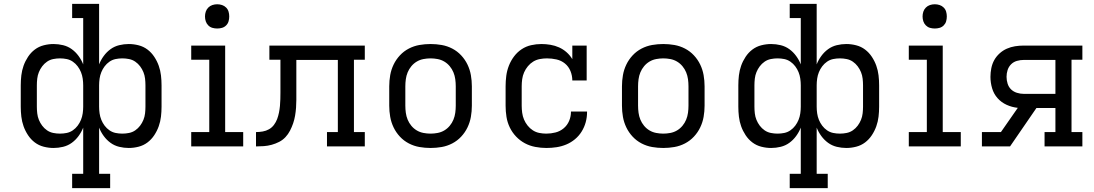

<svg xmlns="http://www.w3.org/2000/svg" viewBox="-20 -755 5640 990"><path d="M548 215H352V141H409V-97Q400 -74 385 -53.5Q370 -33 350 -18.5Q330 -4 305.5 2Q281 8 256 8Q231 8 205.5 1.5Q180 -5 159.5 -20.5Q139 -36 124.5 -58Q110 -80 101.5 -104Q93 -128 90 -153.5Q87 -179 87 -205V-315Q87 -341 90 -366.5Q93 -392 101.5 -416Q110 -440 124.5 -462Q139 -484 159.5 -499.5Q180 -515 205.5 -521.5Q231 -528 256 -528Q281 -528 305.5 -522Q330 -516 350 -501.5Q370 -487 385 -466.5Q400 -446 409 -423V-662H352V-735H491V-423Q500 -446 515 -466.5Q530 -487 550 -501.5Q570 -516 594.5 -522Q619 -528 644 -528Q669 -528 694.5 -521.5Q720 -515 740.5 -499.5Q761 -484 775.5 -462Q790 -440 798.5 -416Q807 -392 810 -366.5Q813 -341 813 -315V-205Q813 -179 810 -153.5Q807 -128 798.5 -104Q790 -80 775.5 -58Q761 -36 740.5 -20.5Q720 -5 694.5 1.5Q669 8 644 8Q619 8 594.5 2Q570 -4 550 -18.5Q530 -33 515 -53.5Q500 -74 491 -97V141H548ZM611 -66Q628 -66 645.5 -69.5Q663 -73 677.5 -83Q692 -93 702.5 -107Q713 -121 719.5 -137Q726 -153 728 -170.5Q730 -188 730 -205V-315Q730 -332 728 -349.5Q726 -367 719.5 -383Q713 -399 702.5 -413Q692 -427 677.5 -437Q663 -447 645.5 -450.5Q628 -454 611 -454Q593 -454 576 -450.5Q559 -447 544.5 -437Q530 -427 519.5 -413Q509 -399 502.5 -383Q496 -367 493.5 -349.5Q491 -332 491 -315V-205Q491 -188 493.5 -170.5Q496 -153 502.5 -137Q509 -121 519.5 -107Q530 -93 544.5 -83Q559 -73 576 -69.5Q593 -66 611 -66ZM289 -66Q307 -66 324 -69.5Q341 -73 355.5 -83Q370 -93 380.5 -107Q391 -121 397.5 -137Q404 -153 406.5 -170.5Q409 -188 409 -205V-315Q409 -332 406.5 -349.5Q404 -367 397.5 -383Q391 -399 380.5 -413Q370 -427 355.5 -437Q341 -447 324 -450.5Q307 -454 289 -454Q272 -454 254.5 -450.5Q237 -447 222.5 -437Q208 -427 197.5 -413Q187 -399 180.5 -383Q174 -367 172 -349.5Q170 -332 170 -315V-205Q170 -188 172 -170.5Q174 -153 180.5 -137Q187 -121 197.5 -107Q208 -93 222.5 -83Q237 -73 254.5 -69.5Q272 -66 289 -66Z M966 0V-74H1059V-447H966V-520H1141V-74H1234V0ZM1100 -608Q1087 -608 1075 -611.5Q1063 -615 1054 -624Q1045 -633 1041 -645Q1037 -657 1037 -670Q1037 -683 1041 -695Q1045 -707 1054 -716Q1063 -725 1075 -729Q1087 -733 1100 -733Q1113 -733 1125 -729Q1137 -725 1146 -716Q1155 -707 1158.5 -695Q1162 -683 1162 -670Q1162 -657 1158.5 -645Q1155 -633 1146 -624Q1137 -615 1125 -611.5Q1113 -608 1100 -608Z M1300 0V-74Q1317 -74 1334.5 -77Q1352 -80 1367 -88.5Q1382 -97 1392.5 -111Q1403 -125 1409 -141Q1415 -157 1418.5 -174.5Q1422 -192 1423.5 -209Q1425 -226 1425.5 -243.5Q1426 -261 1426 -278V-447H1369V-520H1861V-447H1805V-74H1861V0H1666V-74H1722V-446H1508V-281Q1508 -260 1508 -240Q1508 -220 1506.5 -199.5Q1505 -179 1501.5 -158.5Q1498 -138 1491.5 -119Q1485 -100 1475.5 -81.5Q1466 -63 1452 -48Q1438 -33 1419.5 -23.5Q1401 -14 1381 -8.5Q1361 -3 1340.5 -1.5Q1320 0 1300 0Z M2200 8Q2171 8 2142.5 3Q2114 -2 2088 -15.5Q2062 -29 2042 -50.5Q2022 -72 2009.5 -98Q1997 -124 1992 -152.5Q1987 -181 1987 -210V-310Q1987 -339 1992 -367.5Q1997 -396 2009.5 -422Q2022 -448 2042 -469.5Q2062 -491 2088 -504.5Q2114 -518 2142.5 -523Q2171 -528 2200 -528Q2229 -528 2257.5 -523Q2286 -518 2312 -504.5Q2338 -491 2358 -469.5Q2378 -448 2390.5 -422Q2403 -396 2408 -367.5Q2413 -339 2413 -310V-210Q2413 -181 2408 -152.5Q2403 -124 2390.5 -98Q2378 -72 2358 -50.5Q2338 -29 2312 -15.5Q2286 -2 2257.5 3Q2229 8 2200 8ZM2200 -66Q2218 -66 2236.5 -69.5Q2255 -73 2271 -82.5Q2287 -92 2299 -106.5Q2311 -121 2318 -138Q2325 -155 2327.5 -173.5Q2330 -192 2330 -210V-310Q2330 -328 2327.5 -346.5Q2325 -365 2318 -382Q2311 -399 2299 -413.5Q2287 -428 2271 -437.5Q2255 -447 2236.5 -450.5Q2218 -454 2200 -454Q2182 -454 2163.5 -450.5Q2145 -447 2129 -437.5Q2113 -428 2101 -413.5Q2089 -399 2082 -382Q2075 -365 2072.5 -346.5Q2070 -328 2070 -310V-210Q2070 -192 2072.5 -173.5Q2075 -155 2082 -138Q2089 -121 2101 -106.5Q2113 -92 2129 -82.5Q2145 -73 2163.5 -69.5Q2182 -66 2200 -66Z M2797 8Q2769 8 2740 2.5Q2711 -3 2686 -16.5Q2661 -30 2641 -51Q2621 -72 2608.5 -98Q2596 -124 2591.5 -152.5Q2587 -181 2587 -210V-310Q2587 -337 2590.5 -364Q2594 -391 2604 -416.5Q2614 -442 2630.5 -464Q2647 -486 2669.5 -501Q2692 -516 2718.5 -522Q2745 -528 2772 -528Q2795 -528 2818.5 -524Q2842 -520 2863 -510.5Q2884 -501 2901.5 -485.5Q2919 -470 2931 -450V-520H3005V-340H2931Q2931 -365 2921.5 -388.5Q2912 -412 2893 -427.5Q2874 -443 2849.5 -448.5Q2825 -454 2800 -454Q2782 -454 2763.5 -450.5Q2745 -447 2729.5 -437.5Q2714 -428 2702 -413.5Q2690 -399 2682.5 -382Q2675 -365 2672.5 -346.5Q2670 -328 2670 -310V-210Q2670 -192 2672.5 -173.5Q2675 -155 2682 -138.5Q2689 -122 2700.5 -107.5Q2712 -93 2727.5 -83Q2743 -73 2761 -69.5Q2779 -66 2797 -66Q2821 -66 2844.5 -72Q2868 -78 2886.5 -93.5Q2905 -109 2914.5 -131.5Q2924 -154 2924 -178V-180H3007V-177Q3007 -150 3000 -124.5Q2993 -99 2979 -76.5Q2965 -54 2944.5 -37Q2924 -20 2900 -10Q2876 0 2850 4Q2824 8 2797 8Z M3400 8Q3371 8 3342.5 3Q3314 -2 3288 -15.5Q3262 -29 3242 -50.5Q3222 -72 3209.5 -98Q3197 -124 3192 -152.5Q3187 -181 3187 -210V-310Q3187 -339 3192 -367.5Q3197 -396 3209.5 -422Q3222 -448 3242 -469.5Q3262 -491 3288 -504.5Q3314 -518 3342.5 -523Q3371 -528 3400 -528Q3429 -528 3457.5 -523Q3486 -518 3512 -504.5Q3538 -491 3558 -469.5Q3578 -448 3590.5 -422Q3603 -396 3608 -367.5Q3613 -339 3613 -310V-210Q3613 -181 3608 -152.5Q3603 -124 3590.5 -98Q3578 -72 3558 -50.5Q3538 -29 3512 -15.5Q3486 -2 3457.5 3Q3429 8 3400 8ZM3400 -66Q3418 -66 3436.5 -69.5Q3455 -73 3471 -82.5Q3487 -92 3499 -106.5Q3511 -121 3518 -138Q3525 -155 3527.5 -173.5Q3530 -192 3530 -210V-310Q3530 -328 3527.5 -346.5Q3525 -365 3518 -382Q3511 -399 3499 -413.5Q3487 -428 3471 -437.5Q3455 -447 3436.5 -450.5Q3418 -454 3400 -454Q3382 -454 3363.5 -450.5Q3345 -447 3329 -437.5Q3313 -428 3301 -413.5Q3289 -399 3282 -382Q3275 -365 3272.5 -346.5Q3270 -328 3270 -310V-210Q3270 -192 3272.5 -173.5Q3275 -155 3282 -138Q3289 -121 3301 -106.5Q3313 -92 3329 -82.5Q3345 -73 3363.5 -69.5Q3382 -66 3400 -66Z M4248 215H4052V141H4109V-97Q4100 -74 4085 -53.5Q4070 -33 4050 -18.5Q4030 -4 4005.5 2Q3981 8 3956 8Q3931 8 3905.5 1.5Q3880 -5 3859.5 -20.5Q3839 -36 3824.5 -58Q3810 -80 3801.5 -104Q3793 -128 3790 -153.5Q3787 -179 3787 -205V-315Q3787 -341 3790 -366.5Q3793 -392 3801.5 -416Q3810 -440 3824.5 -462Q3839 -484 3859.5 -499.5Q3880 -515 3905.5 -521.5Q3931 -528 3956 -528Q3981 -528 4005.5 -522Q4030 -516 4050 -501.5Q4070 -487 4085 -466.5Q4100 -446 4109 -423V-662H4052V-735H4191V-423Q4200 -446 4215 -466.5Q4230 -487 4250 -501.5Q4270 -516 4294.5 -522Q4319 -528 4344 -528Q4369 -528 4394.5 -521.5Q4420 -515 4440.5 -499.5Q4461 -484 4475.5 -462Q4490 -440 4498.5 -416Q4507 -392 4510 -366.5Q4513 -341 4513 -315V-205Q4513 -179 4510 -153.5Q4507 -128 4498.5 -104Q4490 -80 4475.5 -58Q4461 -36 4440.5 -20.5Q4420 -5 4394.5 1.5Q4369 8 4344 8Q4319 8 4294.5 2Q4270 -4 4250 -18.5Q4230 -33 4215 -53.5Q4200 -74 4191 -97V141H4248ZM4311 -66Q4328 -66 4345.5 -69.5Q4363 -73 4377.5 -83Q4392 -93 4402.5 -107Q4413 -121 4419.5 -137Q4426 -153 4428 -170.5Q4430 -188 4430 -205V-315Q4430 -332 4428 -349.5Q4426 -367 4419.5 -383Q4413 -399 4402.5 -413Q4392 -427 4377.5 -437Q4363 -447 4345.5 -450.5Q4328 -454 4311 -454Q4293 -454 4276 -450.5Q4259 -447 4244.5 -437Q4230 -427 4219.5 -413Q4209 -399 4202.5 -383Q4196 -367 4193.5 -349.5Q4191 -332 4191 -315V-205Q4191 -188 4193.5 -170.5Q4196 -153 4202.5 -137Q4209 -121 4219.5 -107Q4230 -93 4244.5 -83Q4259 -73 4276 -69.5Q4293 -66 4311 -66ZM3989 -66Q4007 -66 4024 -69.5Q4041 -73 4055.5 -83Q4070 -93 4080.5 -107Q4091 -121 4097.5 -137Q4104 -153 4106.5 -170.5Q4109 -188 4109 -205V-315Q4109 -332 4106.5 -349.5Q4104 -367 4097.5 -383Q4091 -399 4080.5 -413Q4070 -427 4055.5 -437Q4041 -447 4024 -450.5Q4007 -454 3989 -454Q3972 -454 3954.5 -450.5Q3937 -447 3922.5 -437Q3908 -427 3897.5 -413Q3887 -399 3880.5 -383Q3874 -367 3872 -349.5Q3870 -332 3870 -315V-205Q3870 -188 3872 -170.5Q3874 -153 3880.5 -137Q3887 -121 3897.5 -107Q3908 -93 3922.5 -83Q3937 -73 3954.5 -69.5Q3972 -66 3989 -66Z M4666 0V-74H4759V-447H4666V-520H4841V-74H4934V0ZM4800 -608Q4787 -608 4775 -611.5Q4763 -615 4754 -624Q4745 -633 4741 -645Q4737 -657 4737 -670Q4737 -683 4741 -695Q4745 -707 4754 -716Q4763 -725 4775 -729Q4787 -733 4800 -733Q4813 -733 4825 -729Q4837 -725 4846 -716Q4855 -707 4858.5 -695Q4862 -683 4862 -670Q4862 -657 4858.5 -645Q4855 -633 4846 -624Q4837 -615 4825 -611.5Q4813 -608 4800 -608Z M5043 0V-74H5141L5228 -199Q5198 -202 5170.5 -214.5Q5143 -227 5123.5 -249Q5104 -271 5095.5 -300Q5087 -329 5087 -359Q5087 -381 5091.5 -403.5Q5096 -426 5106.5 -445Q5117 -464 5134 -479.5Q5151 -495 5171.5 -504Q5192 -513 5214 -516.5Q5236 -520 5259 -520H5561V-447H5505V-74H5561V0H5366V-74H5422V-198H5324L5188 0ZM5259 -271H5422V-446H5259Q5241 -446 5223.5 -441Q5206 -436 5193.5 -423.5Q5181 -411 5175.5 -394Q5170 -377 5170 -359Q5170 -341 5175.5 -323.5Q5181 -306 5193.5 -294Q5206 -282 5223.5 -276.5Q5241 -271 5259 -271Z"/></svg>

Font: Iosevka Etoile
Style: Regular
Weight: 400
Designer: Belleve Invis
Foundry: Belleve Invis
Version: Version 33.2.4